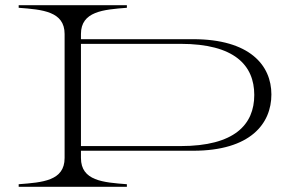

<svg xmlns="http://www.w3.org/2000/svg" viewBox="-20 -720 1129 740"><path d="M292 -111V-139H724C946 -139 1026 -244 1026 -356C1026 -468 943 -569 724 -569H292V-589C292 -676 378 -683 469 -690V-700H52V-690C144 -683 229 -676 229 -589V-111C229 -23 144 -17 52 -10V0H469V-10C378 -17 292 -23 292 -111ZM292 -157V-551H676C884 -551 960 -468 960 -354C960 -240 884 -157 676 -157Z"/></svg>

Font: Sprat Extended Light
Style: Regular
Weight: 300
Width: 9
Designer: Ethan Nakache
Foundry: Collletttivo
Version: Version 2.000;Glyphs 3.2 (3217)